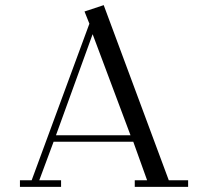

<svg xmlns="http://www.w3.org/2000/svg" viewBox="-20 -732 777 752"><path d="M58.1 0V-25.9H104L330.1 -639.2L311 -687L386.2 -711.9L641.1 -25.9H716.8V0H507.8V-25.9H556.2L502 -176.8H189.9L133.8 -25.9H219.2V0ZM199.2 -202.1H491.2L342.8 -598.1Z"/></svg>

Font: Dehuti
Style: Book
Weight: 400
Version: Version 1.2